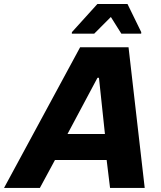

<svg xmlns="http://www.w3.org/2000/svg" viewBox="-63 -919 789 939"><path d="M-43.2 0 328.9 -688H565.6L644.7 0H475.2L458.6 -136.4H205.8L132.1 0ZM267.1 -263.6H450.2L421 -538.5H413.7ZM288.2 -754.3 288.7 -761.8 413.3 -899.5H560.5L627.8 -761.8L627.4 -754.3H530.5L479.2 -835.9L397.7 -754.3Z"/></svg>

Font: Saira Thin
Style: Italic
Weight: 100
Italic angle: -12°
Designer: Hector Gatti with collaboration of the Omnibus-Type team
Foundry: Omnibus-Type
Version: Version 1.101